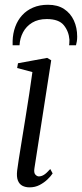

<svg xmlns="http://www.w3.org/2000/svg" viewBox="-20 -776 344 806"><path d="M104 10.5Q87 10.5 74 3.8Q61 -3 55 -18.5Q49 -34 52 -60Q53.5 -73.5 58.8 -107Q64 -140.5 71.5 -186.2Q79 -232 87.2 -283Q95.5 -334 103 -383.5Q110.5 -433 116 -473.5L52 -490.5L55.5 -510.5L178 -533L195 -523L124.5 -69.5Q121.5 -50.5 128.5 -43Q135.5 -35.5 143 -35.5Q153.5 -35.5 164 -41.8Q174.5 -48 191 -66.5L201 -48Q193.5 -36.5 179.5 -23Q165.5 -9.5 146.5 0.5Q127.5 10.5 104 10.5ZM33 -586Q33 -590 33 -594Q33 -598 33 -604.5Q34 -636 44 -663.5Q54 -691 72.8 -711.8Q91.5 -732.5 118.8 -744.2Q146 -756 181.5 -756Q222 -756 249 -738.2Q276 -720.5 290 -690.2Q304 -660 304 -622.5Q304 -611 302.5 -602Q301 -593 299 -586H270Q270.5 -589.5 271 -594.2Q271.5 -599 271.5 -609Q269 -644 248 -670Q227 -696 176.5 -696Q140 -696 115 -680.8Q90 -665.5 76.8 -640.5Q63.5 -615.5 62 -586Z"/></svg>

Font: Merriweather 96pt Light
Style: Italic
Weight: 300
Italic angle: -7.8°
Version: Version 2.101